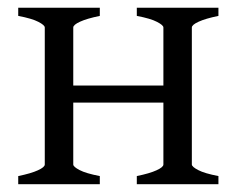

<svg xmlns="http://www.w3.org/2000/svg" viewBox="-20 -474 609 494"><path d="M332 0V-21Q365.2 -27.8 382.8 -35.9Q400.4 -43.9 400.4 -50.8V-210H168.5V-50.8Q168.5 -44.9 184.8 -36.4Q201.2 -27.8 236.8 -21V0H26.9V-21Q60.1 -27.8 77.6 -35.9Q95.2 -43.9 95.2 -50.8V-403.3Q95.2 -409.2 78.9 -417.7Q62.5 -426.3 26.9 -433.1V-454.1H236.8V-433.1Q203.6 -426.3 186 -418.2Q168.5 -410.2 168.5 -403.3V-253.9H400.4V-403.3Q400.4 -409.2 384 -417.7Q367.7 -426.3 332 -433.1V-454.1H542V-433.1Q508.8 -426.3 491.2 -418.2Q473.6 -410.2 473.6 -403.3V-50.8Q473.6 -44.9 490 -36.4Q506.3 -27.8 542 -21V0Z"/></svg>

Font: Noto Serif Devanagari
Style: Regular
Weight: 400
Designer: Monotype Design Team
Foundry: Monotype Imaging Inc.
Version: Version 1.01